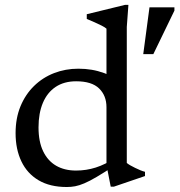

<svg xmlns="http://www.w3.org/2000/svg" viewBox="-20 -740 720 770"><path d="M407 -310Q407 -356.5 377.5 -385.2Q348 -414 285.5 -414Q237 -414 203.2 -391.5Q169.5 -369 152 -327.5Q134.5 -286 134.5 -229Q134.5 -172 153 -133.5Q171.5 -95 205 -75.5Q238.5 -56 285 -56Q326 -56 364.2 -68.2Q402.5 -80.5 440 -105.5V-76Q397.5 -48 368.2 -30.8Q339 -13.5 318.2 -4.8Q297.5 4 281.2 7Q265 10 248 10Q180.5 10 134.8 -17Q89 -44 65.8 -92.8Q42.5 -141.5 42.5 -206Q42.5 -266 62.2 -313.8Q82 -361.5 116.5 -395.2Q151 -429 196.8 -446.8Q242.5 -464.5 294 -464.5Q322.5 -464.5 347.8 -460.2Q373 -456 399 -446.5Q425 -437 454.5 -421L407 -394V-625Q401 -630.5 387.8 -637.2Q374.5 -644 358.5 -651Q342.5 -658 328 -664V-683L481.5 -720.5H495L488.5 -632V-86.5Q493 -82.5 502 -77.2Q511 -72 521.8 -66.8Q532.5 -61.5 543 -57.2Q553.5 -53 561.5 -51V-34L437 8.5H424L407 -78.5ZM554.5 -523 579.5 -710.5H679.5V-697.5L595 -523Z"/></svg>

Font: Newsreader
Style: Regular
Weight: 400
Designer: Hugues Gentile
Foundry: Production Type
Version: Version 1.003